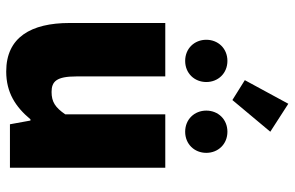

<svg xmlns="http://www.w3.org/2000/svg" viewBox="-185 -751 948 618"><g transform="rotate(90 289.0 -442.0)"><path d="M210 12C278 12 324 -18 364 -66H368L380 0H520V-500H348V-178C326 -146 308 -134 276 -134C242 -134 226 -150 226 -214V-500H54V-192C54 -68 100 12 210 12ZM302 -716 404 -838 314 -896 238 -756ZM176 -564C216 -564 244 -594 244 -632C244 -670 216 -700 176 -700C136 -700 108 -670 108 -632C108 -594 136 -564 176 -564ZM404 -564C444 -564 472 -594 472 -632C472 -670 444 -700 404 -700C364 -700 336 -670 336 -632C336 -594 364 -564 404 -564Z"/></g></svg>

Font: Giro Sans Black
Style: Regular
Weight: 900
Designer: Paul D. Hunt
Foundry: Adobe Systems Incorporated
Version: Version 1.000;PS 1.0;hotconv 1.0.88;makeotf.lib2.5.647800